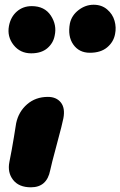

<svg xmlns="http://www.w3.org/2000/svg" viewBox="-20 -758 513 818"><path d="M362.8 -533.2Q316.9 -533.2 292.2 -568.4Q267.6 -603.5 277.8 -658.2Q285.2 -692.4 314.7 -715.1Q344.2 -737.8 378.9 -737.8Q413.1 -737.8 436.5 -717.8Q460 -697.8 468 -669.4Q476.1 -641.1 470.2 -612.8Q463.9 -579.1 436.5 -556.2Q409.2 -533.2 362.8 -533.2ZM112.8 -530.8Q65.9 -530.8 37.8 -566.4Q9.8 -602.1 18.1 -647Q25.4 -686 51.8 -709Q78.1 -731.9 115.2 -731.9Q169.9 -731.9 196.5 -691.7Q223.1 -651.4 212.9 -606Q207 -574.2 181.6 -552.5Q156.2 -530.8 112.8 -530.8ZM111.8 40Q60.5 40 35.9 8.5Q11.2 -22.9 20 -67.9Q30.3 -118.7 39.1 -172.6Q47.9 -226.6 48.8 -232.9Q59.1 -282.2 95.5 -313.7Q131.8 -345.2 184.1 -345.2Q220.2 -345.2 239.3 -321.3Q258.3 -297.4 250 -253.9Q246.6 -233.9 222.2 -143.6Q197.8 -53.2 193.8 -32.2Q179.7 40 111.8 40Z"/></svg>

Font: Shantell Sans Irregular Bouncy
Style: Italic
Weight: 800
Italic angle: -11.31°
Designer: Stephen Nixon, Anya Danilova, Shantell Martin
Foundry: Arrow Type
Version: Version 1.006;[9816181b4]